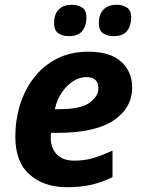

<svg xmlns="http://www.w3.org/2000/svg" viewBox="-20 -772 597 802"><path d="M260 10Q164 10 104 -42.5Q44 -95 44 -201Q44 -270 63.5 -333.5Q83 -397 121.5 -447Q160 -497 217 -526.5Q274 -556 349 -556Q441 -556 486.5 -514Q532 -472 532 -407Q532 -321 454.5 -269Q377 -217 218 -217H193Q192 -211 192 -206.5Q192 -202 192 -197Q192 -153 217.5 -127Q243 -101 289 -101Q332 -101 367 -111Q402 -121 450 -143V-32Q407 -11 363 -0.5Q319 10 260 10ZM209 -316H231Q316 -316 353.5 -342.5Q391 -369 391 -404Q391 -450 340 -450Q313 -450 286 -433Q259 -416 238.5 -386Q218 -356 209 -316ZM455 -621Q428 -621 410.5 -633Q393 -645 393 -675Q393 -713 412.5 -732.5Q432 -752 467 -752Q492 -752 510 -740.5Q528 -729 528 -699Q528 -664 510.5 -642.5Q493 -621 455 -621ZM268 -621Q241 -621 223.5 -633Q206 -645 206 -675Q206 -713 225.5 -732.5Q245 -752 280 -752Q305 -752 323 -740.5Q341 -729 341 -699Q341 -664 323.5 -642.5Q306 -621 268 -621Z"/></svg>

Font: Noto IKEA Latin
Style: Bold Italic
Weight: 700
Italic angle: -12°
Designer: Monotype Design Team
Foundry: Monotype Imaging Inc.
Version: Version 1.0